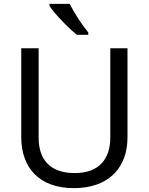

<svg xmlns="http://www.w3.org/2000/svg" viewBox="-20 -964 771 994"><path d="M341 -944H236V-934C259 -897 332 -820 378 -784H437V-796C406 -833 363 -899 341 -944ZM640 -252V-714H551V-252C551 -144 496 -68 367 -68C242 -68 180 -135 180 -251V-714H90V-254C90 -95 184 10 362 10C551 10 640 -104 640 -252Z"/></svg>

Font: Noto Sans Mahajani
Style: Regular
Weight: 400
Designer: Monotype Design Team
Foundry: Monotype Imaging Inc.
Version: Version 2.003